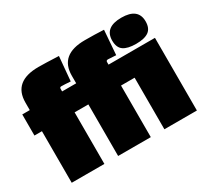

<svg xmlns="http://www.w3.org/2000/svg" viewBox="-132 -860 1149 1064"><g transform="rotate(-30 442.5 -327.5)"><path d="M850 0H642V-330H555V0H346V-330H258V0H49V-330H1V-465H49V-513Q49 -648 210 -648Q249 -648 339 -644L325 -489Q286 -492 266 -492Q256 -492 256 -482V-465H346V-513Q346 -648 507 -648Q570 -648 628 -645L616 -489Q577 -492 565 -492Q553 -492 553 -482V-465H850ZM637 -570Q637 -655 744 -655Q851 -655 851 -570Q851 -526 824.5 -507Q798 -488 744 -488Q690 -488 663.5 -506.5Q637 -525 637 -570Z"/></g></svg>

Font: Passion One
Style: Bold
Weight: 700
Designer: Alejandro Lo Celso
Foundry: Fontstage
Version: Version 1.002